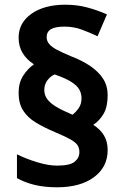

<svg xmlns="http://www.w3.org/2000/svg" viewBox="-20 -785 526 815"><path d="M59 -391Q59 -434 78.5 -464Q98 -494 124 -512Q93 -532 76 -560Q59 -588 59 -625Q59 -688 113.5 -726.5Q168 -765 257 -765Q307 -765 350 -753.5Q393 -742 434 -724L394 -631Q361 -647 326.5 -659.5Q292 -672 254 -672Q214 -672 196 -661Q178 -650 178 -627Q178 -611 189 -598Q200 -585 223 -573Q246 -561 282 -546Q329 -528 363.5 -504.5Q398 -481 417.5 -451Q437 -421 437 -381Q437 -332 420 -302.5Q403 -273 376 -255Q406 -236 421.5 -210Q437 -184 437 -148Q437 -76 379 -33Q321 10 222 10Q169 10 127.5 0Q86 -10 52 -29V-130Q90 -111 137.5 -96.5Q185 -82 222 -82Q277 -82 297 -98.5Q317 -115 317 -139Q317 -156 309.5 -168Q302 -180 280.5 -192.5Q259 -205 216 -223Q166 -244 131 -265.5Q96 -287 77.5 -317Q59 -347 59 -391ZM168 -402Q168 -382 180 -365Q192 -348 217.5 -332.5Q243 -317 281 -301L288 -298Q302 -309 314 -326Q326 -343 326 -368Q326 -388 316.5 -405Q307 -422 282.5 -437.5Q258 -453 212 -469Q195 -462 181.5 -444.5Q168 -427 168 -402Z"/></svg>

Font: Noto Sans Cham
Style: Regular
Weight: 400
Designer: Monotype Design Team
Foundry: Monotype Imaging Inc.
Version: Version 2.002